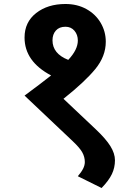

<svg xmlns="http://www.w3.org/2000/svg" viewBox="-20 -723 671 962"><path d="M556 80Q556 117 540.5 149.5Q525 182 489 219L370 160Q388 139 396.5 122Q405 105 405 89Q405 63 392 40Q379 17 345 -15L103 -244Q187 -306 236 -345Q103 -415 103 -535Q103 -612 161 -657.5Q219 -703 308 -703Q367 -703 413 -677.5Q459 -652 484.5 -608.5Q510 -565 510 -514Q510 -441 457.5 -377Q405 -313 298 -228L459 -76Q510 -28 533 9Q556 46 556 80ZM243 -521Q243 -454 322 -423Q370 -474 370 -520Q370 -549 353 -569Q336 -589 308 -589Q277 -589 260 -570Q243 -551 243 -521Z"/></svg>

Font: Martel Sans ExtraBold
Style: Regular
Weight: 800
Designer: Dan Reynolds and Mathieu Réguer
Foundry: Dan Reynolds and Mathieu Réguer
Version: Version 1.002; ttfautohint (v1.1) -l 5 -r 5 -G 72 -x 0 -D la